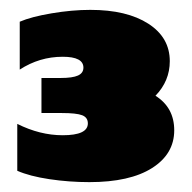

<svg xmlns="http://www.w3.org/2000/svg" viewBox="-20 -729 388 389"><path d="M15 -383V-478Q61 -455 107 -455Q158 -455 158 -479Q158 -491 146.5 -495.5Q135 -500 105 -500H64V-571H103Q127 -571 138 -576Q149 -581 149 -592Q149 -614 107 -614Q60 -614 20 -588V-685Q43 -695 84.5 -702Q126 -709 163 -709Q237 -709 280.5 -681Q324 -653 324 -605Q324 -565 295 -535Q333 -511 333 -465Q333 -417 288 -388.5Q243 -360 161 -360Q120 -360 80 -366Q40 -372 15 -383Z"/></svg>

Font: Prompt Black
Style: Regular
Weight: 900
Designer: Katatrad Team
Foundry: CadsonDemak
Version: Version 1.001